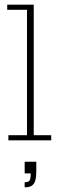

<svg xmlns="http://www.w3.org/2000/svg" viewBox="-20 -603 261 825"><path d="M16 0V-22H96V-561H11V-583H125V-22H200V0ZM86 202V180Q103 180 107.5 172Q112 164 112 142H86V92H136V136Q136 158 131.5 173Q127 188 116.5 195Q106 202 86 202Z"/></svg>

Font: Rokkitt Thin
Style: Regular
Weight: 250
Version: Version 3.103